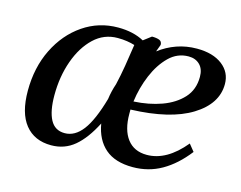

<svg xmlns="http://www.w3.org/2000/svg" viewBox="-74 -572 870 694"><g transform="rotate(15 361.5 -225.0)"><path d="M165 12Q102 12 67.5 -31Q33 -74 33 -157Q33 -244 67 -313Q101 -382 159.5 -422Q218 -462 290 -462Q347 -462 387 -440L416 -462Q433 -462 443.5 -458Q454 -454 454 -441L444 -414Q474 -437 509.5 -449.5Q545 -462 585 -462Q645 -462 680 -435Q715 -408 715 -364Q715 -290 635.5 -241Q556 -192 409 -187Q409 -179 409 -171Q409 -111 434.5 -77.5Q460 -44 508 -44Q582 -44 648 -124L669 -98Q627 -44 578 -16Q529 12 470 12Q404 12 367 -20Q330 -52 320 -111Q289 -50 252 -19Q215 12 165 12ZM563 -427Q521 -427 490 -396.5Q459 -366 439 -318.5Q419 -271 412 -218Q469 -221 516 -238Q563 -255 592 -286.5Q621 -318 621 -366Q621 -395 605 -411Q589 -427 563 -427ZM130 -166Q130 -107 147 -75Q164 -43 201 -43Q239 -43 268 -81Q297 -119 321 -203Q325 -233 335 -262Q343 -296 349.5 -335Q356 -374 362 -416Q349 -420 333 -422.5Q317 -425 298 -425Q247 -425 209.5 -389.5Q172 -354 151 -295Q130 -236 130 -166Z"/></g></svg>

Font: Petrona Medium
Style: Italic
Weight: 500
Italic angle: -9°
Designer: Ringo R. Seeber
Foundry: Ringo R. Seeber
Version: Version 2.001; ttfautohint (v1.8.3)